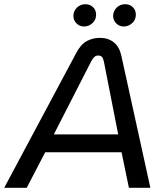

<svg xmlns="http://www.w3.org/2000/svg" viewBox="-58 -893 777 913"><path d="M-38 0 305 -642Q326 -682 354.5 -697.5Q383 -713 417 -713Q457 -713 483.5 -691.5Q510 -670 519 -628L657 0H555L520 -169H157L69 0ZM198 -254H504L436 -600Q433 -615 427 -622Q421 -629 409 -629Q398 -629 390.5 -622Q383 -615 376 -602ZM531 -767Q509 -767 494.5 -782Q480 -797 480 -817Q480 -840 496.5 -856.5Q513 -873 537 -873Q559 -873 573.5 -859Q588 -845 588 -823Q588 -799 570.5 -783Q553 -767 531 -767ZM342 -767Q320 -767 305.5 -782Q291 -797 291 -817Q291 -840 307.5 -856.5Q324 -873 348 -873Q370 -873 384.5 -859Q399 -845 399 -823Q399 -799 381.5 -783Q364 -767 342 -767Z"/></svg>

Font: MuseoModerno
Style: Italic
Weight: 400
Italic angle: -9°
Designer: Pablo Cosgaya, Héctor Gatti, Marcela Romero, and the Authors of The MuseoModerno Project.
Foundry: Omnibus-Type Team
Version: Version 1.003